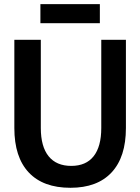

<svg xmlns="http://www.w3.org/2000/svg" viewBox="-20 -891 672 921"><path d="M584 -700.2V-276.9Q584 -137.7 515.4 -64Q446.8 9.8 317.9 9.8Q187 9.8 117.9 -63.7Q48.8 -137.2 48.8 -276.9V-700.2H175.8V-276.9Q175.8 -188 213.1 -141.6Q250.5 -95.2 321.8 -95.2Q392.6 -95.2 429.2 -141.6Q465.8 -188 465.8 -276.9V-700.2ZM173.8 -779.8V-871.1H459V-779.8Z"/></svg>

Font: LT Hoop SemBd
Style: Regular
Weight: 600
Designer: Daniel Lyons
Foundry: LyonsType
Version: Version 1.000